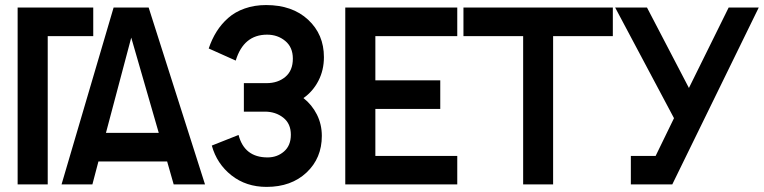

<svg xmlns="http://www.w3.org/2000/svg" viewBox="-20 -730 3023 760"><path d="M49.8 -700.2H349.1V-586.9H168.9V0H49.8Z M223.6 0 429.7 -700.2H568.4L791.5 0H667.5L641.6 -90.8H369.6L345.7 0ZM399.4 -204.1H608.4L499.5 -581.1Z M1035.2 9.8Q954.1 9.8 896.2 -35.9Q838.4 -81.5 818.4 -153.8L924.3 -195.8Q947.3 -106.9 1039.1 -106.9Q1077.1 -106.9 1104.2 -130.4Q1131.3 -153.8 1131.3 -196.8Q1131.3 -240.7 1101.1 -264.4Q1070.8 -288.1 1028.3 -288.1H945.3V-400.9H1035.2Q1080.1 -400.9 1109.6 -425.8Q1139.2 -450.7 1139.2 -498Q1139.2 -543 1109.1 -567.9Q1079.1 -592.8 1037.1 -592.8Q944.3 -592.8 913.1 -490.2L806.2 -538.1Q818.4 -574.7 837.2 -604.7Q856 -634.8 883.3 -658.9Q910.6 -683.1 949 -696.5Q987.3 -710 1033.2 -710Q1137.2 -710 1199.7 -651.9Q1262.2 -593.8 1262.2 -503.9Q1262.2 -452.6 1240.5 -410.4Q1218.8 -368.2 1181.2 -341.8Q1214.8 -315.4 1234.4 -276.6Q1253.9 -237.8 1253.9 -191.9Q1253.9 -104 1193.4 -47.1Q1132.8 9.8 1035.2 9.8Z M1346.7 0V-700.2H1790V-586.9H1465.8V-412.1H1722.7V-298.8H1465.8V-112.8H1790V0Z M2050.8 0V-586.9H1814.5V-700.2H2405.8V-586.9H2169.4V0Z M2477.1 0V-112.8H2575.2L2647.9 -262.2L2415 -700.2H2541L2707 -381.8L2864.3 -700.2H2983.4L2641.1 0Z"/></svg>

Font: Cakra Normal
Style: Regular
Weight: 400
Designer: Lucia Kollert, Vojtech Kollert
Foundry: OoM Type
Version: Version 1.000;Glyphs 3.1.1 (3148)